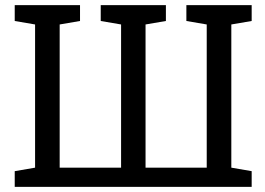

<svg xmlns="http://www.w3.org/2000/svg" viewBox="-20 -731 1035 751"><path d="M37.6 0V-61.5L117.2 -75.2V-635.3L37.6 -648.9V-710.9H293V-648.9L213.4 -635.3V-75.2H453.6V-635.3L374 -648.9V-710.9H628.9V-648.9L549.3 -635.3V-75.2H788.6V-635.3L709 -648.9V-710.9H964.4V-648.9L884.8 -635.3V-75.2L964.4 -61.5V0Z"/></svg>

Font: Roboto Slab
Style: Regular
Weight: 400
Designer: Google
Version: Version 2.000; ttfautohint (v1.8.1.43-b0c9)